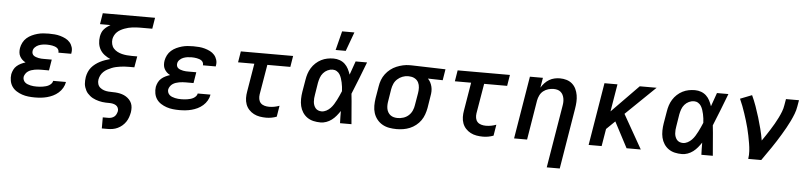

<svg xmlns="http://www.w3.org/2000/svg" viewBox="-52 -1065 6703 1588"><g transform="rotate(5 3300.0 -271.5)"><path d="M249 8Q221 8 194 5Q167 2 142 -6.5Q117 -15 95 -29Q73 -43 58.5 -64Q44 -85 39 -112Q34 -139 38 -167Q42 -186 51 -204.5Q60 -223 75.5 -236.5Q91 -250 109.5 -259Q128 -268 147 -274Q131 -282 119 -293.5Q107 -305 99 -320Q91 -335 89.5 -353Q88 -371 91 -389Q95 -412 106.5 -434.5Q118 -457 137 -473.5Q156 -490 178.5 -500.5Q201 -511 224.5 -517.5Q248 -524 271.5 -526Q295 -528 318 -528Q343 -528 367 -526Q391 -524 414 -517.5Q437 -511 458 -500.5Q479 -490 494 -473Q509 -456 516 -433Q523 -410 518 -385L517 -378H410L411 -380Q412 -391 407.5 -401Q403 -411 394.5 -417Q386 -423 376 -426.5Q366 -430 355.5 -432Q345 -434 333.5 -435Q322 -436 311 -436Q294 -436 276.5 -433.5Q259 -431 242.5 -424.5Q226 -418 212.5 -404.5Q199 -391 197 -374Q195 -363 198.5 -352.5Q202 -342 210.5 -335.5Q219 -329 229.5 -325.5Q240 -322 251 -319.5Q262 -317 273.5 -316.5Q285 -316 296 -316H361L346 -225H281Q268 -225 254.5 -224Q241 -223 227 -220.5Q213 -218 199.5 -213.5Q186 -209 174 -201Q162 -193 153.5 -180.5Q145 -168 142 -155Q140 -142 144.5 -129.5Q149 -117 158.5 -108.5Q168 -100 180 -95.5Q192 -91 204.5 -88Q217 -85 230 -84Q243 -83 257 -83Q269 -83 282 -84Q295 -85 307 -87Q319 -89 332 -92.5Q345 -96 356.5 -102.5Q368 -109 377 -119Q386 -129 388 -142H494V-141Q490 -116 476.5 -92.5Q463 -69 442.5 -51Q422 -33 398 -21.5Q374 -10 349 -3.5Q324 3 299 5.5Q274 8 249 8Z M823 215V123H871Q883 123 896 119Q909 115 919 106.5Q929 98 934.5 86Q940 74 943 61Q945 46 939 33Q933 20 921.5 13Q910 6 896 3Q882 0 867 0Q852 0 837 -0.5Q822 -1 808 -3Q794 -5 780 -8.5Q766 -12 752.5 -17Q739 -22 727 -28.5Q715 -35 704 -44Q693 -53 684 -63Q675 -73 668.5 -85.5Q662 -98 657.5 -111.5Q653 -125 651.5 -139Q650 -153 651 -168Q652 -183 654 -198Q658 -219 666.5 -239.5Q675 -260 689 -277Q703 -294 721.5 -308Q740 -322 759.5 -332Q779 -342 800 -349.5Q821 -357 843 -363Q817 -374 794.5 -391Q772 -408 758 -431.5Q744 -455 740 -483.5Q736 -512 741 -542Q744 -558 750 -573.5Q756 -589 767.5 -602Q779 -615 792.5 -625Q806 -635 820 -643H733L748 -735H1182L1167 -643H1066Q1050 -643 1034 -642Q1018 -641 1001.5 -639Q985 -637 969 -633Q953 -629 937 -623Q921 -617 905.5 -608.5Q890 -600 877.5 -588Q865 -576 857 -560.5Q849 -545 846 -529Q843 -507 848 -486.5Q853 -466 866 -451.5Q879 -437 897 -427.5Q915 -418 935 -413Q955 -408 976.5 -406Q998 -404 1020 -404H1063L1047 -312H1004Q986 -312 968 -311Q950 -310 932 -307.5Q914 -305 896 -301Q878 -297 860.5 -290Q843 -283 825.5 -273.5Q808 -264 794 -250.5Q780 -237 771.5 -220Q763 -203 760 -185Q757 -166 762.5 -148Q768 -130 782 -118.5Q796 -107 813.5 -101Q831 -95 850.5 -93.5Q870 -92 889.5 -92Q909 -92 928 -89.5Q947 -87 964.5 -81.5Q982 -76 997.5 -66.5Q1013 -57 1025.5 -43.5Q1038 -30 1045 -13.5Q1052 3 1053 22.5Q1054 42 1051 61Q1047 82 1040 102.5Q1033 123 1020.5 141.5Q1008 160 991 174.5Q974 189 954 198.5Q934 208 913 211.5Q892 215 871 215Z M1449 8Q1421 8 1394 5Q1367 2 1342 -6.5Q1317 -15 1295 -29Q1273 -43 1258.5 -64Q1244 -85 1239 -112Q1234 -139 1238 -167Q1242 -186 1251 -204.5Q1260 -223 1275.5 -236.5Q1291 -250 1309.5 -259Q1328 -268 1347 -274Q1331 -282 1319 -293.5Q1307 -305 1299 -320Q1291 -335 1289.5 -353Q1288 -371 1291 -389Q1295 -412 1306.5 -434.5Q1318 -457 1337 -473.5Q1356 -490 1378.5 -500.5Q1401 -511 1424.5 -517.5Q1448 -524 1471.5 -526Q1495 -528 1518 -528Q1543 -528 1567 -526Q1591 -524 1614 -517.5Q1637 -511 1658 -500.5Q1679 -490 1694 -473Q1709 -456 1716 -433Q1723 -410 1718 -385L1717 -378H1610L1611 -380Q1612 -391 1607.5 -401Q1603 -411 1594.5 -417Q1586 -423 1576 -426.5Q1566 -430 1555.5 -432Q1545 -434 1533.5 -435Q1522 -436 1511 -436Q1494 -436 1476.5 -433.5Q1459 -431 1442.5 -424.5Q1426 -418 1412.5 -404.5Q1399 -391 1397 -374Q1395 -363 1398.5 -352.5Q1402 -342 1410.5 -335.5Q1419 -329 1429.5 -325.5Q1440 -322 1451 -319.5Q1462 -317 1473.5 -316.5Q1485 -316 1496 -316H1561L1546 -225H1481Q1468 -225 1454.5 -224Q1441 -223 1427 -220.5Q1413 -218 1399.5 -213.5Q1386 -209 1374 -201Q1362 -193 1353.5 -180.5Q1345 -168 1342 -155Q1340 -142 1344.5 -129.5Q1349 -117 1358.5 -108.5Q1368 -100 1380 -95.5Q1392 -91 1404.5 -88Q1417 -85 1430 -84Q1443 -83 1457 -83Q1469 -83 1482 -84Q1495 -85 1507 -87Q1519 -89 1532 -92.5Q1545 -96 1556.5 -102.5Q1568 -109 1577 -119Q1586 -129 1588 -142H1694V-141Q1690 -116 1676.5 -92.5Q1663 -69 1642.5 -51Q1622 -33 1598 -21.5Q1574 -10 1549 -3.5Q1524 3 1499 5.5Q1474 8 1449 8Z M2169 8Q2142 8 2115.5 3.5Q2089 -1 2066 -13Q2043 -25 2025.5 -44Q2008 -63 1999 -87.5Q1990 -112 1989.5 -139.5Q1989 -167 1994 -194L2033 -428H1898L1913 -520H2347L2332 -428H2141L2099 -179Q2096 -159 2099.5 -140Q2103 -121 2115 -108Q2127 -95 2146 -89.5Q2165 -84 2185 -84Q2207 -84 2228.5 -88Q2250 -92 2271 -100L2256 -8Q2235 0 2213 4Q2191 8 2169 8Z M2621 8Q2590 8 2561.5 1.5Q2533 -5 2510 -21Q2487 -37 2471.5 -61Q2456 -85 2449.5 -113Q2443 -141 2443.5 -171.5Q2444 -202 2449 -232L2466 -332Q2470 -358 2478 -383Q2486 -408 2500.5 -431.5Q2515 -455 2535.5 -474Q2556 -493 2580.5 -505.5Q2605 -518 2631 -523Q2657 -528 2683 -528Q2710 -528 2734.5 -519Q2759 -510 2777 -493Q2795 -476 2806.5 -453.5Q2818 -431 2826 -407Q2836 -435 2846 -463.5Q2856 -492 2866 -520H2961Q2935 -453 2909 -385.5Q2883 -318 2855 -251Q2862 -189 2866.5 -126Q2871 -63 2877 0H2782Q2781 -25 2780.5 -50.5Q2780 -76 2780 -101Q2766 -80 2749.5 -60Q2733 -40 2712.5 -24.5Q2692 -9 2668 -0.5Q2644 8 2621 8ZM2621 -84Q2641 -84 2660 -94Q2679 -104 2694 -119.5Q2709 -135 2720 -153Q2731 -171 2740.5 -189.5Q2750 -208 2758.5 -227Q2767 -246 2775 -265Q2774 -283 2772 -301Q2770 -319 2766 -336.5Q2762 -354 2756.5 -371Q2751 -388 2742 -402.5Q2733 -417 2717.5 -426.5Q2702 -436 2683 -436Q2662 -436 2641 -426Q2620 -416 2605 -398.5Q2590 -381 2582.5 -359.5Q2575 -338 2571 -317L2555 -217Q2552 -202 2551 -187Q2550 -172 2551 -157.5Q2552 -143 2557 -129.5Q2562 -116 2570.5 -105.5Q2579 -95 2592.5 -89.5Q2606 -84 2621 -84ZM2693 -600 2733 -758H2835L2777 -600Z M3252 8Q3220 8 3189.5 2.5Q3159 -3 3133 -18Q3107 -33 3088.5 -56.5Q3070 -80 3061 -108.5Q3052 -137 3052 -168.5Q3052 -200 3057 -232L3074 -332Q3078 -359 3088 -385.5Q3098 -412 3115.5 -435Q3133 -458 3156 -476Q3179 -494 3205.5 -505Q3232 -516 3259 -522Q3286 -528 3313 -528H3331L3612 -520L3597 -428L3474 -431Q3487 -418 3495.5 -401.5Q3504 -385 3508.5 -366.5Q3513 -348 3512.5 -328Q3512 -308 3508 -288L3492 -188Q3487 -161 3477.5 -134Q3468 -107 3451.5 -83.5Q3435 -60 3411.5 -41.5Q3388 -23 3361.5 -12Q3335 -1 3307 3.5Q3279 8 3252 8ZM3253 -84Q3276 -84 3300 -91.5Q3324 -99 3343 -116Q3362 -133 3372.5 -156.5Q3383 -180 3386 -203L3403 -303Q3407 -326 3406 -349.5Q3405 -373 3395.5 -392Q3386 -411 3367 -422.5Q3348 -434 3325 -435L3316 -436H3308Q3285 -436 3262 -427Q3239 -418 3220.5 -401Q3202 -384 3192.5 -362Q3183 -340 3179 -317L3163 -217Q3160 -201 3159.5 -184.5Q3159 -168 3162 -152.5Q3165 -137 3173 -123.5Q3181 -110 3193 -101Q3205 -92 3220.5 -88Q3236 -84 3253 -84Z M3969 8Q3942 8 3915.5 3.5Q3889 -1 3866 -13Q3843 -25 3825.5 -44Q3808 -63 3799 -87.5Q3790 -112 3789.5 -139.5Q3789 -167 3794 -194L3833 -428H3698L3713 -520H4147L4132 -428H3941L3899 -179Q3896 -159 3899.5 -140Q3903 -121 3915 -108Q3927 -95 3946 -89.5Q3965 -84 3985 -84Q4007 -84 4028.5 -88Q4050 -92 4071 -100L4056 -8Q4035 0 4013 4Q3991 8 3969 8Z M4517 215 4603 -303Q4606 -319 4606.5 -335Q4607 -351 4604 -366.5Q4601 -382 4594 -395.5Q4587 -409 4575.5 -418.5Q4564 -428 4549 -432Q4534 -436 4517 -436Q4496 -436 4473.5 -429.5Q4451 -423 4432.5 -408.5Q4414 -394 4403.5 -372.5Q4393 -351 4389 -329L4335 0H4227L4313 -520H4421L4407 -437Q4419 -457 4435.5 -475Q4452 -493 4473 -505.5Q4494 -518 4517 -523Q4540 -528 4562 -528Q4591 -528 4617.5 -520Q4644 -512 4664 -494.5Q4684 -477 4695.5 -452.5Q4707 -428 4711.5 -401Q4716 -374 4714.5 -345.5Q4713 -317 4708 -288L4625 215Z M5161 0 5049 -213 4978 -144 4954 0H4846L4932 -520H5040L5002 -292L5225 -520H5365L5119 -282L5279 0Z M5621 8Q5590 8 5561.5 1.5Q5533 -5 5510 -21Q5487 -37 5471.5 -61Q5456 -85 5449.5 -113Q5443 -141 5443.5 -171.5Q5444 -202 5449 -232L5466 -332Q5470 -358 5478 -383Q5486 -408 5500.5 -431.5Q5515 -455 5535.5 -474Q5556 -493 5580.5 -505.5Q5605 -518 5631 -523Q5657 -528 5683 -528Q5710 -528 5734.5 -519Q5759 -510 5777 -493Q5795 -476 5806.5 -453.5Q5818 -431 5826 -407Q5836 -435 5846 -463.5Q5856 -492 5866 -520H5961Q5935 -453 5909 -385.5Q5883 -318 5855 -251Q5862 -189 5866.5 -126Q5871 -63 5877 0H5782Q5781 -25 5780.5 -50.5Q5780 -76 5780 -101Q5766 -80 5749.5 -60Q5733 -40 5712.5 -24.5Q5692 -9 5668 -0.5Q5644 8 5621 8ZM5621 -84Q5641 -84 5660 -94Q5679 -104 5694 -119.5Q5709 -135 5720 -153Q5731 -171 5740.5 -189.5Q5750 -208 5758.5 -227Q5767 -246 5775 -265Q5774 -283 5772 -301Q5770 -319 5766 -336.5Q5762 -354 5756.5 -371Q5751 -388 5742 -402.5Q5733 -417 5717.5 -426.5Q5702 -436 5683 -436Q5662 -436 5641 -426Q5620 -416 5605 -398.5Q5590 -381 5582.5 -359.5Q5575 -338 5571 -317L5555 -217Q5552 -202 5551 -187Q5550 -172 5551 -157.5Q5552 -143 5557 -129.5Q5562 -116 5570.5 -105.5Q5579 -95 5592.5 -89.5Q5606 -84 5621 -84Z M6171 0Q6176 -33 6174 -65.5Q6172 -98 6166.5 -129.5Q6161 -161 6155 -192Q6149 -223 6141 -253.5Q6133 -284 6124 -314Q6115 -344 6105 -373.5Q6095 -403 6084 -432.5Q6073 -462 6060 -490L6157 -528Q6177 -485 6193 -440Q6209 -395 6223 -349Q6237 -303 6249 -256Q6261 -209 6269 -161Q6286 -185 6302 -209.5Q6318 -234 6334 -259Q6350 -284 6364.5 -309.5Q6379 -335 6392 -361Q6405 -387 6415.5 -414Q6426 -441 6430 -468L6439 -520H6547L6538 -468Q6533 -436 6521 -405Q6509 -374 6494.5 -344Q6480 -314 6463.5 -284.5Q6447 -255 6429.5 -226Q6412 -197 6394 -168.5Q6376 -140 6356.5 -111.5Q6337 -83 6317.5 -55.5Q6298 -28 6279 0Z"/></g></svg>

Font: Iosevka SmBd Ex Obl
Style: Regular
Weight: 600
Width: 7
Italic angle: -9°
Monospace: yes
Designer: Belleve Invis
Foundry: Belleve Invis
Version: Version 32.5.0; ttfautohint (v1.8.4)